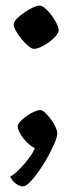

<svg xmlns="http://www.w3.org/2000/svg" viewBox="-20 -533 265 684"><path d="M62 131Q52 131 42 125Q32 119 25 110.5Q18 102 17 96Q31 88 49.5 69.5Q68 51 83.5 30Q99 9 104 -5Q90 -12 75.5 -26.5Q61 -41 52 -57Q43 -73 43 -82Q43 -90 52 -100Q61 -110 74.5 -119.5Q88 -129 101.5 -135Q115 -141 123 -141Q131 -141 141 -131.5Q151 -122 161 -108.5Q171 -95 177.5 -81Q184 -67 184 -58Q184 -46 174.5 -23.5Q165 -1 150.5 25.5Q136 52 119 76Q102 100 87 115.5Q72 131 62 131ZM101 -359Q93 -359 81 -369Q69 -379 57 -393.5Q45 -408 37 -422.5Q29 -437 29 -446Q29 -455 39.5 -466Q50 -477 66 -488Q82 -499 97 -506Q112 -513 121 -513Q130 -513 141.5 -503Q153 -493 164 -478Q175 -463 182 -448.5Q189 -434 189 -425Q189 -417 179.5 -405.5Q170 -394 155.5 -383.5Q141 -373 126.5 -366Q112 -359 101 -359Z"/></svg>

Font: Texturina Medium 12pt Medium
Style: Regular
Weight: 500
Version: Version 1.002